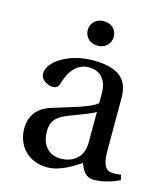

<svg xmlns="http://www.w3.org/2000/svg" viewBox="-105 -764 736 856"><g transform="rotate(15 262.5 -335.5)"><path d="M209 -627C209 -598 230 -570 269 -570C308 -570 329 -598 329 -627C329 -656 308 -683 269 -683C230 -683 209 -656 209 -627ZM49 -130C49 -55 99 12 193 12C251 12 310 -27 342 -48C356 -11 372 12 407 12C444 12 487 1 525 -18L519 -42C505 -39 483 -37 468 -41C450 -45 433 -64 433 -127V-369C433 -427 420 -502 269 -502C156 -502 67 -443 67 -388C67 -356 104 -341 123 -341C144 -341 150 -352 155 -369C177 -443 218 -467 258 -467C297 -467 343 -447 343 -367V-325C318 -299 221 -274 142 -249C70 -227 49 -177 49 -130ZM150 -144C150 -191 172 -215 228 -236C268 -251 321 -270 343 -284V-143C343 -62 281 -41 242 -41C180 -41 150 -85 150 -144Z"/></g></svg>

Font: Lingua Franca
Style: Regular
Weight: 400
Version: Version 1.19